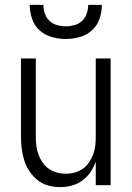

<svg xmlns="http://www.w3.org/2000/svg" viewBox="-20 -760 540 788"><path d="M227 8Q202 8 178 1.5Q154 -5 134.5 -20.5Q115 -36 101 -57Q87 -78 79.5 -102Q72 -126 69 -150.5Q66 -175 66 -200V-520H127V-200Q127 -181 129 -162.5Q131 -144 137.5 -126.5Q144 -109 154.5 -93.5Q165 -78 180 -67.5Q195 -57 213 -52Q231 -47 250 -47Q269 -47 287 -52Q305 -57 320 -67.5Q335 -78 345.5 -93.5Q356 -109 362.5 -126.5Q369 -144 371 -162.5Q373 -181 373 -200V-520H434V0H373V-97Q365 -74 351.5 -54Q338 -34 318.5 -19.5Q299 -5 275 1.5Q251 8 227 8ZM250 -600Q221 -600 192.5 -608Q164 -616 142.5 -635.5Q121 -655 111.5 -683Q102 -711 102 -740H158Q158 -722 164 -704.5Q170 -687 183 -674.5Q196 -662 214 -657Q232 -652 250 -652Q268 -652 286 -657Q304 -662 317 -674.5Q330 -687 336 -704.5Q342 -722 342 -740H398Q398 -711 388.5 -683Q379 -655 357.5 -635.5Q336 -616 307.5 -608Q279 -600 250 -600Z"/></svg>

Font: Iosevka Term Curly Light
Style: Regular
Weight: 300
Designer: Belleve Invis
Foundry: Belleve Invis
Version: Version 32.3.0